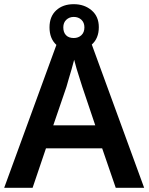

<svg xmlns="http://www.w3.org/2000/svg" viewBox="-20 -899 711 919"><path d="M534 0 469 -189H200L136 0H0L262 -717H408L670 0ZM374 -483Q370 -497 362 -521Q354 -545 346.5 -570.5Q339 -596 335 -613Q330 -593 322.5 -567Q315 -541 308 -518Q301 -495 298 -483L235 -299H436ZM333 -655Q281 -655 249 -685Q217 -715 217 -768Q217 -820 249 -849.5Q281 -879 333 -879Q384 -879 418.5 -849.5Q453 -820 453 -769Q453 -715 418.5 -685Q384 -655 333 -655ZM333 -717Q355 -717 369.5 -730.5Q384 -744 384 -768Q384 -791 369.5 -804.5Q355 -818 333 -818Q312 -818 297.5 -804.5Q283 -791 283 -768Q283 -744 296 -730.5Q309 -717 333 -717Z"/></svg>

Font: Noto Sans Kannada SemiBold
Style: Regular
Weight: 600
Designer: Jelle Bosma - Monotype Design Team
Foundry: Monotype Imaging Inc.
Version: Version 2.005; ttfautohint (v1.8.4.7-5d5b)